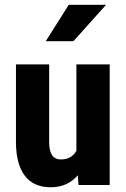

<svg xmlns="http://www.w3.org/2000/svg" viewBox="-20 -770 523 799"><path d="M306.6 -2.9 303.7 -40.5Q260.7 9.3 190.9 9.3Q119.6 9.3 83 -39.1Q46.9 -86.9 46.4 -177.7V-498.5V-502H49.8H181.2H184.6V-498.5V-175.8Q185.5 -106.4 232.9 -106.4Q277.8 -106.4 297.9 -142.6V-498.5V-502H301.3H433.6H436.5V-498.5V-3.4V0H433.6H310.1H307.1ZM266.1 -750H421.4L285.6 -598.6H170.4Z"/></svg>

Font: MAUL Condensed Bold
Style: Condensed Bold
Weight: 700
Designer: MAUL
Version: Version 1.0; 2020; ttfautohint (v1.8.3)